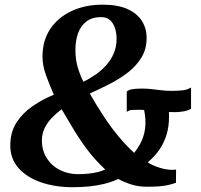

<svg xmlns="http://www.w3.org/2000/svg" viewBox="-20 -772 838 802"><path d="M284 10Q211.5 10 152.5 -10Q93.5 -30 58.2 -69Q23 -108 23 -164.5Q23 -220 48.8 -260Q74.5 -300 116 -328.5Q157.5 -357 205 -376.5Q187.5 -415.5 172.5 -456.8Q157.5 -498 157.5 -535Q157.5 -603 190.2 -651.5Q223 -700 279.8 -726.2Q336.5 -752.5 408 -752.5Q473 -752.5 513.5 -733.8Q554 -715 573.2 -683.8Q592.5 -652.5 592.5 -614Q592.5 -568 571.5 -532.8Q550.5 -497.5 515.5 -470.2Q480.5 -443 438.5 -421.5Q396.5 -400 355 -381.5Q383 -332 412.8 -286.8Q442.5 -241.5 474.5 -203Q506.5 -164.5 540.5 -133.5Q553 -149 563.8 -168Q574.5 -187 581 -210Q587.5 -233 587.5 -258.5Q587.5 -276.5 585.8 -289.5Q584 -302.5 582 -312.5Q577.5 -313 573.2 -313.2Q569 -313.5 563.5 -313.5Q544.5 -313.5 532 -312.8Q519.5 -312 509.5 -304.5V-389.5Q516 -396.5 531.5 -399.2Q547 -402 573.5 -402Q593.5 -402 613 -399.8Q632.5 -397.5 653.2 -395Q674 -392.5 697 -392.5Q723.5 -392.5 743 -394.8Q762.5 -397 778 -406.5V-317.5Q764 -309.5 745.2 -306.5Q726.5 -303.5 711 -303.5Q706 -303.5 698.2 -303.8Q690.5 -304 685.5 -304Q685.5 -300 686 -294.5Q686.5 -289 686 -283Q686 -244 675.8 -209.8Q665.5 -175.5 645.5 -146.5Q625.5 -117.5 597 -94Q615.5 -81 649.5 -70.5Q683.5 -60 715.5 -63.5L715 -8.5Q698 -2.5 680.8 1.2Q663.5 5 642.2 6.5Q621 8 593 8Q558 8 528.2 -1.5Q498.5 -11 474 -24.5Q446.5 -11.5 414.5 -3.8Q382.5 4 349.5 7Q316.5 10 284 10ZM306.5 -44.5Q327 -44.5 347.8 -46.5Q368.5 -48.5 387.2 -53Q406 -57.5 419.5 -64Q378 -103 347.5 -143Q317 -183 291 -225.8Q265 -268.5 237.5 -315.5Q216 -300 197 -280.2Q178 -260.5 166.5 -237Q155 -213.5 155 -185.5Q155 -143.5 175.2 -111.5Q195.5 -79.5 230 -62Q264.5 -44.5 306.5 -44.5ZM328.5 -430.5Q355 -443.5 379.8 -460.8Q404.5 -478 424.2 -500.2Q444 -522.5 455.5 -549.8Q467 -577 467 -610Q467 -633 460.5 -653.8Q454 -674.5 440 -687.5Q426 -700.5 402.5 -700.5Q364.5 -700.5 340.8 -682.2Q317 -664 306 -633Q295 -602 295 -563Q295 -523 305.2 -489.2Q315.5 -455.5 328.5 -430.5Z"/></svg>

Font: Merriweather 28pt
Style: Bold Italic
Weight: 700
Italic angle: -7.8°
Version: Version 2.101